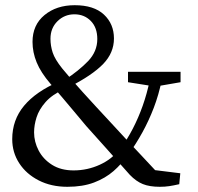

<svg xmlns="http://www.w3.org/2000/svg" viewBox="-20 -705 760 738"><path d="M312 -220Q283 -255 260.5 -281.5Q238 -308 218 -332Q198 -356 174 -383Q137 -426 121 -465Q105 -504 105 -544Q105 -609 151 -647Q197 -685 267 -685Q341 -685 379.5 -649Q418 -613 418 -557Q418 -502 376.5 -459Q335 -416 245 -370L229 -398Q283 -433 318.5 -470Q354 -507 354 -555Q354 -599 329 -624.5Q304 -650 266 -650Q228 -650 201 -623.5Q174 -597 174 -556Q174 -529 182.5 -503Q191 -477 219 -442Q239 -418 257 -397Q275 -376 297 -352Q319 -328 350 -294Q380 -262 407 -232.5Q434 -203 462 -173Q490 -143 522.5 -108.5Q555 -74 594 -32L544 -55L673 -39L669 3Q647 8 630.5 10.5Q614 13 594 13Q555 13 529 2.5Q503 -8 479 -33Q430 -88 390.5 -132.5Q351 -177 312 -220ZM441 -130Q469 -169 490.5 -210.5Q512 -252 528.5 -298.5Q545 -345 556 -398H602Q590 -340 571 -290.5Q552 -241 527.5 -196.5Q503 -152 473 -110ZM226 -362Q180 -341 155 -312.5Q130 -284 120.5 -254Q111 -224 111 -196Q111 -160 128.5 -126.5Q146 -93 180 -71.5Q214 -50 263 -50Q316 -50 364 -72Q412 -94 439 -132L469 -107Q448 -75 416.5 -47.5Q385 -20 341.5 -3.5Q298 13 239 13Q177 13 129 -11.5Q81 -36 54 -77.5Q27 -119 27 -170Q27 -244 72.5 -298.5Q118 -353 206 -391ZM587 -374H567L472 -389V-429H674V-389Z"/></svg>

Font: Adobe Variable Font Prototype
Style: Regular
Weight: 389
Designer: Frank Grießhammer
Foundry: Adobe
Version: Version 1.004;hotconv 1.0.113;makeotfexe 2.5.65598